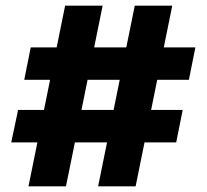

<svg xmlns="http://www.w3.org/2000/svg" viewBox="-20 -661 733 681"><path d="M211 -641H344L214 0H81ZM44 -271H628L605 -156H20Q20 -156 23.5 -173.5Q27 -191 32 -213.5Q37 -236 40.5 -253.5Q44 -271 44 -271ZM66 -378Q66 -378 69.5 -395.5Q73 -413 77.5 -435.5Q82 -458 85.5 -475.5Q89 -493 89 -493H673L650 -378ZM328 0 458 -641H591L461 0Z"/></svg>

Font: Roundo Variable
Style: Regular
Weight: 200
Designer: Shiva Nallaperumal
Foundry: Indian Type Foundry
Version: Version 2.000